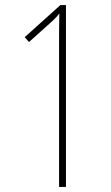

<svg xmlns="http://www.w3.org/2000/svg" viewBox="-20 -734 434 754"><path d="M239 0V-714H217L77 -588L94 -569L173 -640C189 -654 200 -664 213 -681C212 -637 212 -608 212 -566V0Z"/></svg>

Font: Noto Sans Myanmar ExtraCondensed Thin
Style: Regular
Weight: 100
Width: 2
Designer: Monotype Design Team
Foundry: Monotype Imaging Inc.
Version: Version 2.107